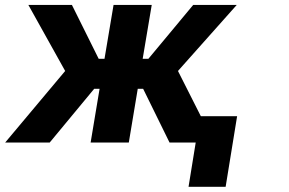

<svg xmlns="http://www.w3.org/2000/svg" viewBox="-41 -565 1146 761"><path d="M853.3 175.4H706.3L734.7 0H631L526.3 -213.1H505L469.5 0H318.2L353.7 -213.1H332.4L155.9 0H-20.6L217.3 -283.7L71.4 -545.5H244L350.1 -332H373.2L409.1 -545.5H560.4L524.5 -332H547.2L724.8 -545.5H897.4L664.4 -283.7L755 -104.4H898.8Z"/></svg>

Font: Linik Sans
Style: Bold Italic
Weight: 700
Italic angle: 9°
Designer: Fonts by Rasmus Andersson / Changes by Cristiano Sobral with parts from Marc Monis
Foundry: rsms
Version: Version 3.020; ttfautohint (v1.6)